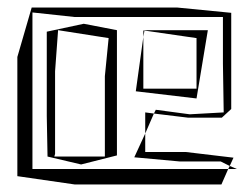

<svg xmlns="http://www.w3.org/2000/svg" viewBox="-20 -470 668 509"><path d="M106 -55 195 -34 290 -58V-390L202 -407L104 -386V-162ZM593 -181V-436L450 -450H64L26 -319V-3L178 19H567L585 -22H66V-437L177 -425H571V-301L573 -174V-172L483 -167L393 -179L388 -169L479 -158H568ZM126 -62V-281L134 -390L268 -369L258 -268V-55H124ZM360 -235V-372L340 -228L501 -209L531 -390H363V-389L501 -369V-235ZM456 -42H565L589 -30L599 -52L473 -67H365V-116L336 -53ZM365 -172 388 -169 365 -116ZM608 -22H585L589 -30ZM360 -389H363L360 -372Z"/></svg>

Font: Quebrada
Style: Regular
Weight: 400
Designer: deFharo
Foundry: deFharo
Version: Version 1.034 2012